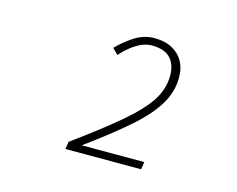

<svg xmlns="http://www.w3.org/2000/svg" viewBox="-66 -907 733 593"><g transform="rotate(15 300.0 -611.0)"><path d="M184 -410 188 -434Q280 -501 334.5 -547.5Q389 -594 413.5 -632Q438 -670 438 -712Q438 -748 419 -768Q400 -788 360 -788Q335 -788 310 -772Q285 -756 264 -732L246 -750Q269 -774 298.5 -793Q328 -812 362 -812Q410 -812 438 -785.5Q466 -759 466 -714Q466 -668 441 -626.5Q416 -585 363.5 -539Q311 -493 230 -434H430L426 -410Z"/></g></svg>

Font: SourceCodeVF
Style: Italic
Weight: 200
Italic angle: -11°
Monospace: yes
Designer: Paul D. Hunt, Teo Tuominen
Foundry: Adobe
Version: Version 1.026;hotconv 1.1.0;makeotfexe 2.6.0